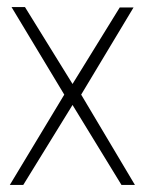

<svg xmlns="http://www.w3.org/2000/svg" viewBox="-20 -524 410 544"><path d="M7.8 0 162.1 -255.9 12.7 -503.9H50.8L185.5 -286.1L319.3 -502.9H358.4L210 -255.9L362.3 0H324.2L185.5 -226.6L45.9 0Z"/></svg>

Font: Post No Bills Colombo
Style: Light
Weight: 400
Designer: Kosala Senevirathne, Siva Puranthara, Lasantha Premarathna, Tharique Azeez
Foundry: Mooniak
Version: Version 1.220 ; ttfautohint (v1.5)